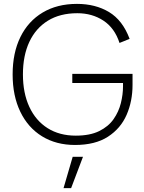

<svg xmlns="http://www.w3.org/2000/svg" viewBox="-20 -735 743 988"><path d="M366 11Q269 11 196.5 -33.5Q124 -78 84.5 -160Q45 -242 45 -352Q45 -463 85 -544.5Q125 -626 199.5 -670.5Q274 -715 376 -715Q471 -715 541 -673Q611 -631 647 -535L595 -514Q570 -591 512 -629Q454 -667 378 -667Q289 -667 226.5 -628.5Q164 -590 131 -519.5Q98 -449 98 -352Q98 -256 131 -185Q164 -114 225 -75.5Q286 -37 370 -37Q443 -37 490.5 -60.5Q538 -84 564.5 -122Q591 -160 602 -204.5Q613 -249 613 -291V-308H352V-355H662V-298Q662 -214 631.5 -144Q601 -74 535.5 -31.5Q470 11 366 11ZM407 72 346 233H307L354 72Z"/></svg>

Font: Prodigy Sans Light
Style: Regular
Weight: 300
Designer: Wei Huang
Foundry: Wei Huang
Version: Version 1.003; ttfautohint (v1.8.3)